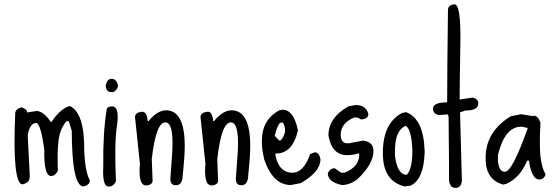

<svg xmlns="http://www.w3.org/2000/svg" viewBox="-20 -872 2635 916"><path d="M313.5 -366.2Q384.8 -332 381.8 -148.4Q386.7 -50.8 408.2 -12.7V-8.8Q406.2 11.7 377 17.6Q323.2 12.7 322.3 -248L308.6 -293L296.9 -293.9Q263.7 -253.9 258.8 -196.3Q252.9 -153.3 255.9 -56.6Q241.2 -30.3 221.7 -32.2Q188.5 -37.1 191.4 -159.2Q173.8 -283.2 153.3 -285.2H147.5Q118.2 -276.4 112.3 -223.6L122.1 -34.2L121.1 -21.5Q118.2 0 86.9 7.8Q38.1 2.9 52.7 -333Q55.7 -353.5 83 -360.4Q110.4 -349.6 109.4 -335.9H112.3L156.2 -342.8Q189.5 -338.9 222.7 -290L224.6 -289.1Q270.5 -356.4 313.5 -366.2Z M511.7 -496.1Q537.1 -496.1 543 -462.9Q543 -447.3 521.5 -432.6H511.7Q484.4 -432.6 484.4 -465.8Q492.2 -496.1 511.7 -496.1ZM518.6 -364.3Q551.8 -359.4 537.1 -265.6Q525.4 -188.5 533.2 -6.8Q518.6 21.5 495.1 17.6Q467.8 13.7 472.7 -79.1Q470.7 -241.2 489.3 -350.6Q491.2 -365.2 518.6 -364.3Z M778.3 -345.7Q877 -337.9 858.4 -108.4L850.6 -21.5Q844.7 13.7 816.4 11.7Q790 9.8 793 -23.4L799.8 -118.2Q813.5 -285.2 770.5 -288.1Q724.6 -292 704.1 -114.3L708 -8.8Q706.1 11.7 674.8 12.7Q638.7 9.8 647.5 -90.8L624 -314.5Q626 -336.9 660.2 -338.9Q680.7 -337.9 684.6 -294.9L688.5 -293.9Q732.4 -348.6 778.3 -345.7Z M1090.8 -345.7Q1189.5 -337.9 1170.9 -108.4L1163.1 -21.5Q1157.2 13.7 1128.9 11.7Q1102.5 9.8 1105.5 -23.4L1112.3 -118.2Q1126 -285.2 1083 -288.1Q1037.1 -292 1016.6 -114.3L1020.5 -8.8Q1018.6 11.7 987.3 12.7Q951.2 9.8 960 -90.8L936.5 -314.5Q938.5 -336.9 972.7 -338.9Q993.2 -337.9 997.1 -294.9L1001 -293.9Q1044.9 -348.6 1090.8 -345.7Z M1327.1 -348.6Q1381.8 -348.6 1401.4 -250Q1376 -139.6 1296.9 -139.6H1293V-136.7Q1308.6 -47.9 1376 -47.9Q1427.7 -47.9 1460 -136.7L1481.4 -145.5Q1502.9 -145.5 1508.8 -112.3Q1508.8 -51.8 1414.1 2L1367.2 10.7Q1283.2 10.7 1241.2 -109.4Q1229.5 -157.2 1229.5 -188.5V-201.2Q1229.5 -300.8 1312.5 -345.7ZM1291 -225.6V-223.6L1312.5 -201.2Q1327.1 -201.2 1339.8 -241.2V-256.8Q1335 -287.1 1327.1 -287.1H1321.3Q1306.6 -287.1 1291 -225.6Z M1675.8 -371.1Q1726.6 -371.1 1737.3 -328.1Q1737.3 -307.6 1710 -302.7H1701.2Q1688.5 -311.5 1678.7 -311.5H1669.9Q1605.5 -284.2 1605.5 -229.5V-220.7Q1610.4 -188.5 1635.7 -188.5H1644.5L1711.9 -201.2Q1761.7 -195.3 1761.7 -152.3Q1761.7 -88.9 1684.6 -16.6Q1648.4 10.7 1611.3 10.7Q1543.9 -3.9 1543.9 -44.9Q1553.7 -69.3 1577.1 -69.3L1607.4 -47.9H1623Q1694.3 -75.2 1694.3 -136.7L1690.4 -140.6Q1666 -131.8 1635.7 -131.8Q1563.5 -131.8 1546.9 -225.6Q1546.9 -310.5 1641.6 -364.3Z M1917 -336.9Q2001 -306.6 2005.9 -151.4V-145.5Q2002 -15.6 1938.5 13.7L1911.1 17.6Q1806.6 -7.8 1806.6 -139.6V-142.6Q1806.6 -285.2 1898.4 -333ZM1864.3 -151.4V-129.9Q1875 -38.1 1920.9 -38.1Q1947.3 -67.4 1947.3 -151.4V-157.2Q1942.4 -261.7 1914.1 -271.5Q1864.3 -249 1864.3 -151.4Z M2148.4 -851.6Q2179.7 -851.6 2176.3 -663.6Q2172.9 -475.6 2172.9 -397.5H2174.8L2233.4 -406.2Q2261.7 -402.3 2261.7 -377.9Q2261.7 -344.7 2200.2 -344.7L2174.8 -335.9L2183.6 -8.8Q2179.7 24.4 2153.3 24.4Q2122.1 24.4 2122.1 -21.5V-98.6L2120.1 -316.4L2116.2 -326.2L2073.2 -323.2Q2045.9 -329.1 2045.9 -353.5Q2045.9 -383.8 2113.3 -383.8V-387.7Q2113.3 -512.7 2117.2 -824.2Q2117.2 -848.6 2148.4 -851.6Z M2466.8 -327.1 2525.4 -317.4V-320.3Q2546.9 -320.3 2558.6 -286.1L2555.7 -224.6V-181.6Q2555.7 -86.9 2583 -40Q2575.2 -15.6 2552.7 -15.6Q2520.5 -15.6 2505.9 -89.8L2503.9 -105.5H2495.1Q2460 -22.5 2395.5 4.9L2380.9 8.8Q2296.9 -14.6 2296.9 -114.3V-120.1Q2296.9 -244.1 2417 -317.4ZM2355.5 -101.6Q2362.3 -52.7 2386.7 -52.7H2389.6Q2423.8 -52.7 2497.1 -258.8V-261.7L2468.8 -267.6H2466.8Q2388.7 -267.6 2355.5 -132.8Z"/></svg>

Font: Sue Ellen Francisco 
Style: Regular
Weight: 400
Designer: Kimberly Geswein
Foundry: Kimberly Geswein
Version: Version 1.002 2007